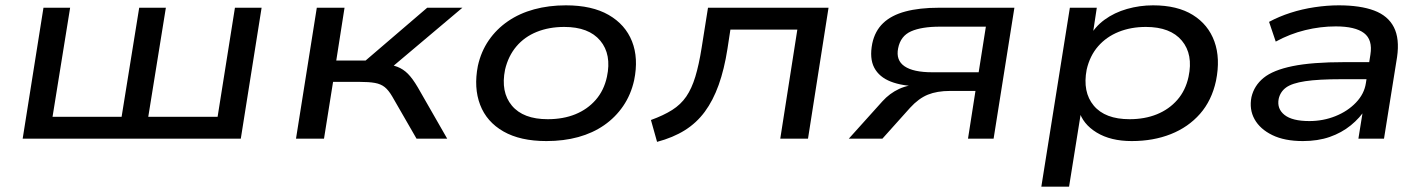

<svg xmlns="http://www.w3.org/2000/svg" viewBox="-20 -520 5350 720"><path d="M65 0 143 -491H243L177 -82H436L502 -491H602L536 -82H796L861 -491H961L883 0Z M1090 0 1168 -491H1272L1241 -293H1351L1582 -491H1714L1427 -249L1413 -281Q1448 -278 1470 -269.5Q1492 -261 1509.5 -243.5Q1527 -226 1547 -192L1657 0H1542L1451 -158Q1437 -182 1422.5 -193.5Q1408 -205 1386 -209Q1364 -213 1327 -213H1229L1195 0Z M2029 9Q1931 9 1868 -27Q1805 -63 1780.5 -127Q1756 -191 1772 -273Q1784 -327 1813 -369Q1842 -411 1885 -440.5Q1928 -470 1983 -485Q2038 -500 2102 -500Q2200 -500 2262.5 -464Q2325 -428 2350 -365Q2375 -302 2358 -219Q2346 -165 2317 -122.5Q2288 -80 2245.5 -50.5Q2203 -21 2148.5 -6Q2094 9 2029 9ZM2034 -73Q2092 -73 2137.5 -91.5Q2183 -110 2214 -145.5Q2245 -181 2256 -232Q2274 -316 2231 -367.5Q2188 -419 2096 -419Q2039 -419 1993 -400.5Q1947 -382 1916.5 -346Q1886 -310 1874 -259Q1857 -175 1899.5 -124Q1942 -73 2034 -73Z M2444 12 2421 -70Q2468 -87 2500.5 -107.5Q2533 -128 2553.5 -158Q2574 -188 2587.5 -232.5Q2601 -277 2611 -340L2635 -491H3087L3010 0H2906L2970 -409H2719L2708 -337Q2696 -260 2675 -201.5Q2654 -143 2623 -101Q2592 -59 2548 -31.5Q2504 -4 2444 12Z M3163 0 3289 -140Q3316 -170 3351.5 -186.5Q3387 -203 3434 -203H3445L3430 -196Q3364 -197 3320.5 -214Q3277 -231 3258.5 -266Q3240 -301 3251 -357Q3261 -404 3292 -433.5Q3323 -463 3375.5 -477Q3428 -491 3501 -491H3784L3706 0H3610L3638 -179H3543Q3494 -179 3459.5 -165Q3425 -151 3393 -116L3289 0ZM3476 -249H3650L3677 -420H3505Q3436 -420 3396.5 -402.5Q3357 -385 3348 -339Q3339 -294 3372 -271.5Q3405 -249 3476 -249Z M3885 180 3992 -491H4093L4076 -379H4064Q4085 -419 4122 -446Q4159 -473 4206.5 -486.5Q4254 -500 4304 -500Q4395 -500 4453 -464Q4511 -428 4534 -364.5Q4557 -301 4540 -217Q4524 -143 4480 -93Q4436 -43 4370.5 -17Q4305 9 4224 9Q4145 9 4092.5 -23Q4040 -55 4026 -106L4035 -107L3989 180ZM4216 -73Q4273 -73 4318.5 -91.5Q4364 -110 4395 -145.5Q4426 -181 4437 -232Q4455 -316 4412 -367.5Q4369 -419 4277 -419Q4221 -419 4175 -400.5Q4129 -382 4098 -346.5Q4067 -311 4055 -259Q4039 -175 4081.5 -124Q4124 -73 4216 -73Z M4866 9Q4797 9 4751 -13.5Q4705 -36 4684.5 -73Q4664 -110 4673 -156Q4683 -199 4718.5 -228Q4754 -257 4827 -272Q4900 -287 5022 -287H5133L5123 -223H5011Q4924 -223 4874.5 -215.5Q4825 -208 4803 -192Q4781 -176 4775 -149Q4768 -112 4797 -89Q4826 -66 4890 -66Q4942 -66 4988 -84.5Q5034 -103 5065 -135.5Q5096 -168 5102 -208L5119 -315Q5128 -371 5095 -396Q5062 -421 4989 -421Q4932 -421 4874.5 -407Q4817 -393 4764 -364L4739 -438Q4776 -458 4819.5 -472Q4863 -486 4910 -493Q4957 -500 5000 -500Q5081 -500 5133 -480.5Q5185 -461 5207 -418Q5229 -375 5219 -306L5170 0H5074L5092 -112L5102 -113Q5080 -78 5045.5 -50Q5011 -22 4966.5 -6.5Q4922 9 4866 9Z"/></svg>

Font: Nunito Sans 10pt Expanded Medium
Style: Italic
Weight: 500
Width: 7
Italic angle: -9°
Designer: Vernon Adams
Foundry: Vernon Adams
Version: Version 3.101;gftools[0.9.27]